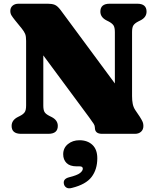

<svg xmlns="http://www.w3.org/2000/svg" viewBox="-20 -720 833 1033"><path d="M291 -42.5Q291 -0.5 241 0H92.5Q42.5 -0.5 42.5 -42.5Q42.5 -73.5 76 -90.5L87 -96Q105 -105 112.8 -116.2Q120.5 -127.5 120.5 -152.5V-500Q120.5 -524.5 115.5 -537Q110.5 -549.5 97.5 -566L60.5 -611.5Q48 -627 41.8 -637.2Q35.5 -647.5 35.5 -661Q35.5 -679 47.8 -689.5Q60 -700 80 -700H237.5Q259.5 -700 274.2 -694.2Q289 -688.5 306 -666L598 -271V-547.5Q598 -572 590.8 -583.2Q583.5 -594.5 564.5 -604.5L553.5 -610Q520 -627 520 -657.5Q520 -700 570 -700H718.5Q768.5 -700 768.5 -657.5Q768.5 -626.5 735 -610L724 -604.5Q705.5 -595 698 -584Q690.5 -573 690.5 -547.5V-203Q690.5 -179 694.2 -160.8Q698 -142.5 708 -127.5L732 -92Q744 -73 747.8 -63.5Q751.5 -54 751.5 -42.5Q751.5 -23 739 -11.5Q726.5 0 706.5 0H529Q490.5 0 490.5 -33Q490.5 -43.5 484.5 -53.2Q478.5 -63 460.5 -87.5L213 -422V-152.5Q213 -128 219.8 -117Q226.5 -106 246.5 -96L257.5 -90.5Q291 -73.5 291 -42.5ZM392.5 175Q356 175 338 157Q320 139 320 110Q320 76 345.5 55.2Q371 34.5 407.5 34.5Q450.5 34.5 477 59.2Q503.5 84 503.5 131.5Q503.5 191.5 472.8 232Q442 272.5 367 291Q348.5 296 337.8 289.5Q327 283 324 270.5Q317.5 243 351 234Q395.5 223 410.5 211Q425.5 199 425.5 187.5Q425.5 175 408.5 175Z"/></svg>

Font: Fraunces 9pt S050 Black
Style: Regular
Weight: 900
Version: Version 1.000; ttfautohint (v1.8.3)